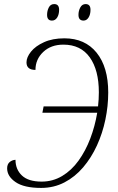

<svg xmlns="http://www.w3.org/2000/svg" viewBox="-20 -912 581 942"><path d="M182 10Q98 10 56.5 -18.5Q15 -47 15 -86Q15 -106 27 -116.5Q39 -127 56 -128Q56 -81 87.5 -51Q119 -21 184 -21Q239 -21 285 -48.5Q331 -76 365.5 -124Q400 -172 423 -232.5Q446 -293 457 -359H188L194 -390H461Q465 -425 465 -459Q465 -568 420.5 -630.5Q376 -693 291 -693Q230 -693 192 -657Q154 -621 154 -569Q110 -569 110 -606Q110 -631 132 -658.5Q154 -686 196 -705Q238 -724 296 -724Q397 -724 454 -653.5Q511 -583 511 -458Q511 -392 497 -325Q483 -258 455.5 -198Q428 -138 388 -91Q348 -44 296 -17Q244 10 182 10ZM390 -811Q365 -811 365 -839Q365 -859 374 -875.5Q383 -892 400 -892Q424 -892 424 -864Q424 -841 414.5 -826Q405 -811 390 -811ZM235 -811Q211 -811 211 -839Q211 -859 219.5 -875.5Q228 -892 246 -892Q270 -892 270 -864Q270 -841 260.5 -826Q251 -811 235 -811Z"/></svg>

Font: Noto Serif SemiCondensed ExtraLight
Style: Italic
Weight: 200
Width: 4
Italic angle: -12°
Designer: Monotype Design Team
Foundry: Monotype Imaging Inc.
Version: Version 2.013